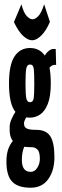

<svg xmlns="http://www.w3.org/2000/svg" viewBox="-20 -704 290 896"><path d="M120 -155Q110 -155 102 -156Q98 -148 95 -141.5Q92 -135 92 -127Q92 -111 104.5 -104.5Q117 -98 150 -98Q195 -98 214.5 -68.5Q234 -39 234 30Q234 91 205.5 131.5Q177 172 123 172Q64 172 37 144Q10 116 10 50Q10 17 18 -6.5Q26 -30 40 -46Q32 -56 28 -72Q24 -88 25 -110Q25 -128 33 -146.5Q41 -165 52 -182Q22 -218 22 -315Q22 -402 48 -441Q74 -480 120 -480Q164 -480 189 -445Q199 -461 211.5 -469.5Q224 -478 240 -475L242 -401Q224 -404 211 -388Q217 -357 217 -315Q217 -254 203 -219Q189 -184 167 -169.5Q145 -155 120 -155ZM120 -227Q135 -227 137.5 -246.5Q140 -266 140 -315Q140 -364 137.5 -383.5Q135 -403 120 -403Q106 -403 102.5 -383.5Q99 -364 99 -315Q99 -266 102.5 -246.5Q106 -227 120 -227ZM82 42Q82 98 123 98Q142 98 154 79Q166 60 166 37Q166 4 154.5 -6.5Q143 -17 130 -17Q121 -17 111.5 -17.5Q102 -18 93 -19Q82 7 82 42ZM130 -516Q111 -516 89 -535.5Q67 -555 45 -601L80 -684Q90 -645 104.5 -629.5Q119 -614 132 -614Q144 -614 158.5 -628.5Q173 -643 186 -684L213 -602Q195 -560 172.5 -538Q150 -516 130 -516Z"/></svg>

Font: Inconsolata UltraCondensed ExtraBold
Style: Regular
Weight: 800
Width: 1
Monospace: yes
Designer: Raph Levien, Cyreal, Brenton Simpson
Foundry: Raph Levien, Cyreal, Google
Version: Version 3.001; ttfautohint (v1.8.2.53-6de2)